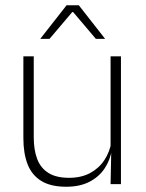

<svg xmlns="http://www.w3.org/2000/svg" viewBox="-20 -701 556 731"><path d="M108.5 -486.5V-178.5Q108.5 -130.5 121.5 -96Q134.5 -61.5 164 -42.8Q193.5 -24 243 -24Q289 -24 322.8 -42Q356.5 -60 377.2 -91.2Q398 -122.5 404.5 -162.5L415.5 -130.5H405.5Q400 -93 379 -60.8Q358 -28.5 321.2 -9.2Q284.5 10 232 10Q173 10 137 -12.2Q101 -34.5 85 -75.8Q69 -117 69 -175V-486.5ZM440.5 -486.5V0H401L403.5 -123.5L401 -125.5V-486.5ZM233.5 -681H280L379.5 -554V-553H345L258.5 -655H255L168.5 -553H134V-554Z"/></svg>

Font: Anek Latin ExtraLight
Style: Regular
Weight: 250
Designer: Yesha Goshar
Foundry: Ek Type
Version: Version 1.003